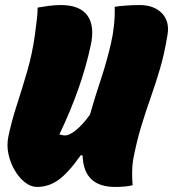

<svg xmlns="http://www.w3.org/2000/svg" viewBox="-20 -730 685 760"><path d="M127 10Q102 10 79 -8Q56 -26 38.5 -55.5Q21 -85 13.5 -120Q6 -155 13 -189Q26 -251 47 -315.5Q68 -380 88 -449Q108 -518 118 -591Q123 -627 126 -654Q129 -681 129 -700Q146 -703 171 -706.5Q196 -710 221 -710Q296 -710 326 -668.5Q356 -627 339 -550Q303 -381 215 -198Q219 -197 224.5 -195.5Q230 -194 238 -194Q255 -194 281 -215Q307 -236 336 -276Q355 -343 378.5 -413.5Q402 -484 419 -557Q436 -630 434 -703Q451 -706 478.5 -708Q506 -710 532 -710Q590 -710 621 -677.5Q652 -645 643 -592Q631 -518 613.5 -458.5Q596 -399 576.5 -344Q557 -289 539 -230Q521 -171 507 -98Q503 -73 503 -45.5Q503 -18 505 3Q491 7 472 8.5Q453 10 436 10Q311 10 307 -114L300 -116Q250 -45 211 -17.5Q172 10 127 10Z"/></svg>

Font: Recursive Mn Csl St XBk
Style: Italic
Weight: 1000
Italic angle: -15°
Monospace: yes
Version: Version 1.079;hotconv 1.0.112;makeotfexe 2.5.65598; ttfautoh